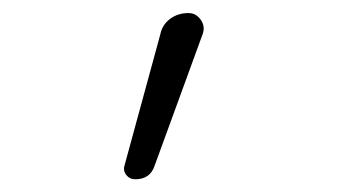

<svg xmlns="http://www.w3.org/2000/svg" viewBox="-20 -160 540 300"><path d="M191.4 120.1Q182.6 120.1 177.2 113.3Q171.9 106.4 174.8 97.7L230.5 -106.4Q233.4 -121.1 245.6 -130.4Q257.8 -139.6 274.4 -139.6Q286.1 -139.6 293.5 -129.4Q300.8 -119.1 296.9 -107.4L221.7 98.6Q214.8 120.1 191.4 120.1Z"/></svg>

Font: Rounded Mgen+ 1m light
Style: Regular
Weight: 200
Designer: [Source Han Sans]
Ryoko NISHIZUKA  (kana & ideographs); Paul D. Hunt (Latin, Greek & Cyrillic); Wenlong ZHANG  (bopomofo
Version: Version 1.059.20150602